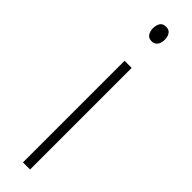

<svg xmlns="http://www.w3.org/2000/svg" viewBox="-257 -717 707 707"><g transform="rotate(45 97.0 -363.0)"><path d="M99 -726Q115 -726 122 -715Q129 -704 129 -689Q129 -671 121 -660.5Q113 -650 98 -650Q83 -650 75.5 -661Q68 -672 68 -688Q68 -704 75 -715Q82 -726 99 -726ZM116 -529V0H79V-529Z"/></g></svg>

Font: Noto Sans Thai Cond ExtLt
Style: Regular
Weight: 200
Width: 3
Designer: Monotype Design Team
Foundry: Monotype Imaging Inc.
Version: Version 2.002; ttfautohint (v1.8.4.7-5d5b)